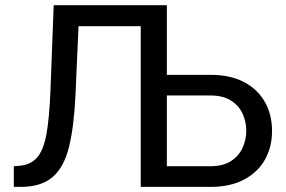

<svg xmlns="http://www.w3.org/2000/svg" viewBox="-20 -732 1120 752"><path d="M190.3 -711.6H633.5V-438.9H804Q882.1 -438.9 935.9 -410.5Q989.7 -382.1 1017.6 -332.4Q1045.5 -282.7 1045.5 -218.8Q1045.5 -156.2 1017.6 -106.7Q989.7 -57.2 935.9 -28.6Q882.1 0 804 0H531.2V-629.3H287.6L275.6 -359.4Q269.9 -235.8 250.2 -156.2Q230.5 -76.7 185.9 -38.4Q141.3 0 61.1 0H34.1V-81L54 -82.4Q99.4 -85.9 124.8 -114.5Q150.2 -143.1 161.8 -206.1Q173.3 -269.2 177.6 -376.4ZM633.5 -81H804Q853.7 -81 884.8 -101.2Q915.8 -121.4 930.2 -153.4Q944.6 -185.4 944.6 -220.2Q944.6 -255 930.2 -286.6Q915.8 -318.2 884.8 -338.1Q853.7 -358 804 -358H633.5Z"/></svg>

Font: Interface
Style: Regular
Weight: 400
Designer: Rasmus Andersson
Foundry: rsms
Version: Version 1.8